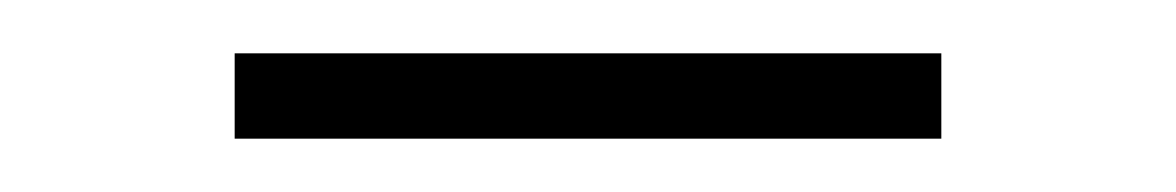

<svg xmlns="http://www.w3.org/2000/svg" viewBox="-20 -291 441 72"><path d="M68 -271H333V-239H68Z"/></svg>

Font: Bai Jamjuree ExtraLight
Style: Regular
Weight: 275
Designer: Katatrad Aksorn Co.,Ltd.
Foundry: Cadson Demak Co.,Ltd.
Version: Version 1.000; ttfautohint (v1.6)